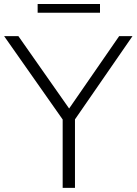

<svg xmlns="http://www.w3.org/2000/svg" viewBox="-32 -916 666 936"><path d="M273.5 0V-333.5L-12 -740H57.5L305 -387L549 -740H614L333.5 -334V0ZM151.5 -854V-896.5H455.5V-854Z"/></svg>

Font: Encode Sans Semi Expanded Light
Style: Regular
Weight: 300
Width: 6
Designer: Multiple Designers
Foundry: Impallari Type
Version: Version 3.000; ttfautohint (v1.8.3) -l 8 -r 50 -G 200 -x 14 